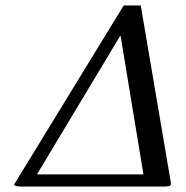

<svg xmlns="http://www.w3.org/2000/svg" viewBox="-20 -678 676 698"><path d="M416.5 -546.9 114.3 -43.9H501.5L418.5 -546.9ZM491.7 -658.2 600.1 -20Q601.6 -7.8 601.1 -5.9Q597.7 0 579.1 0H50.8Q31.7 -1.5 31.2 -6.8Q31.2 -7.8 38.1 -18.1Q39.1 -19.5 39.1 -20L429.7 -658.2Z"/></svg>

Font: Linux Biolinum Slanted O
Style: Slanted
Weight: 400
Designer: Philipp H. Poll
Foundry: Philipp H. Poll
Version: Version 1.0.4